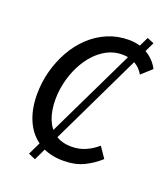

<svg xmlns="http://www.w3.org/2000/svg" viewBox="-139 -806 838 958"><g transform="rotate(20 280.0 -327.5)"><path d="M158 53 121 37 480 -708 516 -693ZM292 12Q218 12 165 -21Q112 -54 84.5 -114.5Q57 -175 57 -255Q57 -319 73 -379Q89 -439 118.5 -491.5Q148 -544 190 -583.5Q232 -623 284 -645Q336 -667 396 -667Q452 -667 495 -641Q538 -615 560 -572L506 -523Q487 -555 458 -571Q429 -587 390 -587Q347 -587 310.5 -568Q274 -549 245 -517Q216 -485 195 -443Q174 -401 163 -354.5Q152 -308 152 -263Q152 -205 168.5 -161.5Q185 -118 219.5 -93Q254 -68 308 -68Q347 -68 381.5 -83Q416 -98 444 -123L483 -66Q446 -32 400.5 -10Q355 12 292 12Z"/></g></svg>

Font: Source Sans 3 ExtraLight Medium
Style: Italic
Weight: 500
Italic angle: -11°
Version: Version 3.052;hotconv 1.1.0;makeotfexe 2.6.0